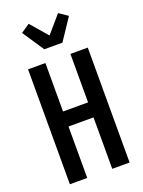

<svg xmlns="http://www.w3.org/2000/svg" viewBox="-180 -1072 860 1154"><g transform="rotate(-20 250.0 -495.5)"><path d="M59 0V-735H170V-425H330V-735H441V0H330V-329H170V0ZM192 -815 100 -953 156 -991 250 -882 344 -991 400 -953 308 -815Z"/></g></svg>

Font: Iosevka Fixed
Style: Bold
Weight: 700
Monospace: yes
Designer: Belleve Invis
Foundry: Belleve Invis
Version: Version 32.3.0